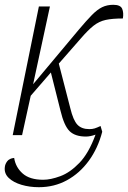

<svg xmlns="http://www.w3.org/2000/svg" viewBox="-36 -563 534 800"><path d="M17 0 126 -536H172L102 -212L292 -439Q324 -477 346.5 -500Q369 -523 389.5 -533Q410 -543 436 -543Q466 -543 473 -526.5Q480 -510 476 -486Q432 -486 404.5 -480Q377 -474 354 -456Q331 -438 300 -402L209 -298L257 -112Q269 -62 286.5 -43.5Q304 -25 336 -25Q349 -25 358.5 -28Q368 -31 383 -38L390 -14Q372 55 334 107Q296 159 243 188Q190 217 126 217Q87 217 53.5 207Q20 197 0.5 178.5Q-19 160 -16 134Q-15 121 -6 109Q3 97 23 95Q29 134 58.5 160Q88 186 144 186Q175 186 215.5 171Q256 156 295 115.5Q334 75 362 -2Q340 6 322 6Q277 6 254 -16.5Q231 -39 216 -102L176 -261L92 -164L56 0Z"/></svg>

Font: Noto Serif ExtraCondensed ExtraLight
Style: Italic
Weight: 200
Width: 2
Italic angle: -12°
Designer: Monotype Design Team
Foundry: Monotype Imaging Inc.
Version: Version 2.014; ttfautohint (v1.8.4.7-5d5b)